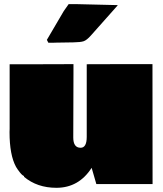

<svg xmlns="http://www.w3.org/2000/svg" viewBox="-20 -896 791 934"><path d="M337.4 -537.1 336.4 -227.1Q336.4 -177.2 372.1 -177.2Q401.9 -177.2 401.9 -230V-583.5L562.5 -584H721.7L722.2 -0.5H448.7L425.8 -79.6Q363.3 17.6 254.4 17.6Q160.6 17.6 96.7 -36.1L97.2 -39.6Q88.9 -42 76.7 -57.4Q64.5 -72.8 58.1 -84Q26.4 -141.6 26.4 -253.4L26.9 -269V-583.5H182.1L337.4 -584ZM247.1 -688.5 239.3 -688H215.3L208 -702.1L290 -841.8Q311 -872.6 314 -876H348.1L552.2 -871.1V-869.6Q532.7 -847.2 488.3 -797.6Q443.8 -748 422.9 -724.1Q401.9 -700.2 386.5 -695.3Q371.1 -690.4 336.4 -689.9Z"/></svg>

Font: Bowlby One
Style: Regular
Weight: 400
Designer: vernon adams
Foundry: vernon adams
Version: Version 1.000